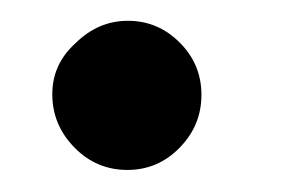

<svg xmlns="http://www.w3.org/2000/svg" viewBox="-20 -502 276 181"><path d="M50.8 -362.3Q29.3 -383.8 29.3 -413.1Q29.3 -441.4 50.8 -460.9Q72.3 -482.4 100.6 -482.4Q128.9 -482.4 149.4 -461.9Q169.9 -441.4 169.9 -412.6Q169.9 -383.8 149.4 -362.8Q128.9 -341.8 100.1 -341.8Q71.3 -341.8 50.8 -362.3Z"/></svg>

Font: Semi-Sweet
Style: Book
Weight: 400
Designer: Walter E Stewart
Version: 0.5